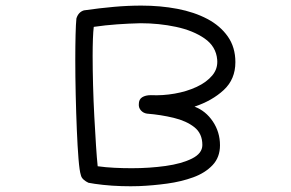

<svg xmlns="http://www.w3.org/2000/svg" viewBox="-20 -591 1040 686"><path d="M476 74Q449 75 414.5 74Q380 73 348 69.5Q316 66 296 62Q287 58 279 51Q271 44 269 35Q264 20 260.5 -23.5Q257 -67 254.5 -127Q252 -187 250.5 -252.5Q249 -318 249 -376Q249 -427 250 -466.5Q251 -506 253 -525Q260 -548 280 -554Q336 -562 386.5 -566.5Q437 -571 485 -571Q553 -571 613.5 -559.5Q674 -548 720.5 -523.5Q767 -499 794 -460.5Q821 -422 821 -369Q821 -308 779.5 -269.5Q738 -231 675 -210Q715 -195 740.5 -157Q766 -119 766 -72Q766 -29 739.5 -1Q713 27 670.5 42.5Q628 58 577 65Q526 72 476 74ZM451 10Q514 10 571.5 2Q629 -6 666 -24.5Q703 -43 703 -73Q703 -114 674.5 -136.5Q646 -159 600.5 -170Q555 -181 505 -185Q492 -187 483.5 -196.5Q475 -206 476 -219Q476 -236 488 -243.5Q500 -251 519 -251Q561 -249 604 -256.5Q647 -264 682.5 -280.5Q718 -297 738.5 -321.5Q759 -346 756 -378Q752 -425 711 -453.5Q670 -482 609 -495Q548 -508 482 -508Q440 -507 398 -504Q356 -501 315 -495Q313 -479 312 -452Q311 -425 311 -391Q311 -343 312.5 -286.5Q314 -230 317 -174Q320 -118 323 -71.5Q326 -25 329 3Q358 7 389 8.5Q420 10 451 10Z"/></svg>

Font: Hachi Maru Pop
Style: Regular
Weight: 400
Designer: Nontynet
Foundry: Nontynet
Version: Version 1.300